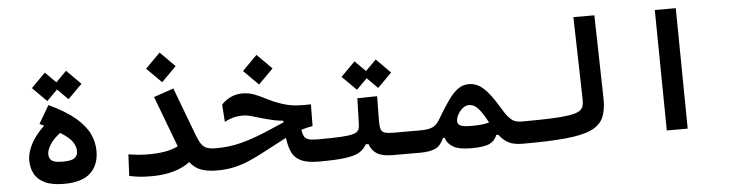

<svg xmlns="http://www.w3.org/2000/svg" viewBox="-44 -897 4191 1100"><g transform="rotate(-5 2051.0 -347.0)"><path d="M285.6 3.9Q217.3 3.9 176 -15.9Q134.8 -35.6 116.7 -70.1Q98.6 -104.5 98.6 -148.4Q98.6 -187.5 121.6 -235.6Q144.5 -283.7 200.7 -338.4Q188.5 -344.2 175.3 -350.6L235.8 -453.6Q333.5 -407.7 388.2 -360.8Q442.9 -314 465.1 -265.9Q487.3 -217.8 487.3 -167.5Q487.3 -87.9 438.7 -42Q390.1 3.9 285.6 3.9ZM289.1 -289.1Q250 -259.8 230.2 -228.8Q210.4 -197.8 210.4 -173.3Q210.4 -147.9 227.1 -135.7Q243.7 -123.5 289.6 -123.5Q337.9 -123.5 356.9 -136.5Q376 -149.4 376 -177.2Q376 -203.1 358.9 -229.2Q341.8 -255.4 289.1 -289.1ZM353.5 -477.1 292.5 -538.1 231.4 -477.1 149.9 -558.6 231.4 -640.6 292.5 -579.6 353.5 -640.6 435.1 -558.6Z M792 3.9Q755.4 3.9 726.8 1.5Q698.2 -1 661.6 -8.8L667.5 -132.3Q699.2 -127.4 723.9 -125Q748.5 -122.6 786.1 -122.6Q834.5 -122.6 876.7 -129.6Q918.9 -136.7 953.1 -153.8L842.8 -446.8L957 -485.8L1061.5 -208.5Q1074.7 -174.8 1087.2 -156.2Q1099.6 -137.7 1119.1 -130.6Q1138.7 -123.5 1171.9 -123.5Q1190.4 -123.5 1199.5 -111.3Q1208.5 -99.1 1208.5 -67.4Q1208.5 -28.8 1197.3 -12.5Q1186 3.9 1166 3.9Q1114.3 3.9 1076.4 -9Q1038.6 -22 1010.7 -58.1Q971.2 -27.3 915 -11.7Q858.9 3.9 792 3.9ZM896.5 -527.3 811.5 -612.3 896.5 -697.8 981.4 -612.3Z M1752 3.9Q1684.6 3.9 1648.4 -13.7Q1612.3 -31.2 1596.7 -64.9Q1581.1 -98.6 1575.2 -147.9Q1564 -142.1 1549.8 -134.8Q1492.2 -105 1444.8 -79.6Q1397.5 -54.2 1354.2 -35.4Q1311 -16.6 1265.4 -6.3Q1219.7 3.9 1164.6 3.9Q1152.3 3.9 1145 -11.5Q1137.7 -26.9 1137.7 -64Q1137.7 -97.2 1147 -110.4Q1156.2 -123.5 1172.9 -123.5Q1247.6 -123.5 1316.4 -141.4Q1385.3 -159.2 1470.7 -195.3Q1500.5 -208 1523.9 -218.5Q1547.4 -229 1568.8 -237.3V-247.1Q1542.5 -249 1514.4 -255.1Q1486.3 -261.2 1451.2 -271Q1414.6 -281.7 1388.4 -289.3Q1362.3 -296.9 1335.9 -296.9Q1285.2 -296.9 1234.4 -270L1227.5 -369.6Q1254.4 -397.5 1284.9 -410.4Q1315.4 -423.3 1347.2 -423.3Q1386.2 -423.3 1419.7 -409.9Q1453.1 -396.5 1487.3 -378.4Q1521.5 -360.4 1562 -346.7Q1607.4 -331.5 1644.3 -328.4Q1681.2 -325.2 1734.4 -326.7L1732.9 -202.1Q1697.8 -195.8 1667.5 -186.5Q1670.9 -160.2 1679 -146.7Q1687 -133.3 1705.3 -128.4Q1723.6 -123.5 1757.8 -123.5Q1776.4 -123.5 1785.4 -106Q1794.4 -88.4 1794.4 -65.9Q1794.4 -24.4 1782 -10.3Q1769.5 3.9 1752 3.9ZM1448.2 -465.8 1363.3 -550.8 1448.2 -636.2 1533.2 -550.8Z M1752 3.9 1757.8 -123.5Q1841.3 -123.5 1889.4 -126.2Q1937.5 -128.9 1960.7 -136Q1983.9 -143.1 1990.7 -155.8Q1997.6 -168.5 1998 -189L2002.4 -338.4L2116.2 -340.3L2114.3 -195.8Q2114.3 -164.6 2120.1 -148.9Q2126 -133.3 2143.6 -128.4Q2161.1 -123.5 2196.3 -123.5H2343.8Q2380.4 -123.5 2380.4 -67.9Q2380.4 -29.3 2367.9 -12.7Q2355.5 3.9 2337.9 3.9H2179.2Q2116.7 3.9 2086.2 -14.9Q2055.7 -33.7 2043 -71.3H2027.3Q2012.2 -43.5 1984.6 -26.9Q1957 -10.3 1902.6 -3.2Q1848.1 3.9 1752 3.9ZM2126.5 -386.7 2065.4 -447.8 2004.4 -386.7 1922.9 -468.3 2004.4 -550.3 2065.4 -489.3 2126.5 -550.3 2208 -468.3Z M2335 3.9Q2321.8 3.9 2315.7 -9.8Q2309.6 -23.4 2309.6 -56.2Q2309.6 -76.7 2318.1 -100.1Q2326.7 -123.5 2343.8 -123.5Q2391.6 -123.5 2416.3 -134.5Q2440.9 -145.5 2459 -177.7Q2496.1 -241.2 2525.4 -282.2Q2554.7 -323.2 2582.8 -343.3Q2610.8 -363.3 2644.5 -363.3Q2690.9 -363.3 2729 -328.9Q2767.1 -294.4 2814 -215.8Q2837.4 -176.3 2854.7 -156.5Q2872.1 -136.7 2889.4 -130.1Q2906.7 -123.5 2929.7 -123.5Q2948.2 -123.5 2957.3 -110.6Q2966.3 -97.7 2966.3 -62Q2966.3 -20.5 2953.9 -8.3Q2941.4 3.9 2923.8 3.9Q2872.1 3.9 2842 -12.2Q2812 -28.3 2788.6 -59.6H2776.9Q2765.6 -26.9 2733.6 -11.5Q2701.7 3.9 2627.9 3.9Q2557.6 3.9 2524.2 -15.6Q2490.7 -35.2 2481 -68.8H2471.2Q2453.1 -25.9 2421.6 -11Q2390.1 3.9 2335 3.9ZM2742.2 -134.3Q2739.3 -140.1 2735.6 -146.2Q2731.9 -152.3 2728.5 -158.7Q2704.1 -202.6 2682.6 -223.1Q2661.1 -243.7 2636.7 -243.7Q2616.2 -243.7 2598.6 -229Q2581.1 -214.4 2570.6 -194.3Q2560.1 -174.3 2560.1 -157.7Q2560.1 -141.1 2575.9 -132.3Q2591.8 -123.5 2639.2 -123.5Q2668.5 -123.5 2692.9 -125.5Q2717.3 -127.4 2742.2 -134.3Z M2923.8 3.9Q2909.7 3.9 2902.6 -12Q2895.5 -27.8 2895.5 -63Q2895.5 -98.1 2905.3 -110.8Q2915 -123.5 2929.7 -123.5Q3031.2 -123.5 3097.4 -126.2Q3163.6 -128.9 3202.4 -135.3Q3241.2 -141.6 3259.8 -152.6Q3278.3 -163.6 3283.2 -180.2Q3288.1 -196.8 3287.6 -219.7L3275.9 -693.4H3396.5L3407.2 -215.8Q3408.7 -147.9 3389.4 -104.7Q3370.1 -61.5 3317.9 -37.8Q3265.6 -14.2 3170.2 -5.1Q3074.7 3.9 2923.8 3.9Z M3752.4 0 3744.1 -693.4H3864.7L3872.6 0Z"/></g></svg>

Font: Cascadia Mono NF SemiBold
Style: Regular
Weight: 600
Monospace: yes
Designer: Aaron Bell
Foundry: Saja Typeworks
Version: Version 2404.023; ttfautohint (v1.8.4)